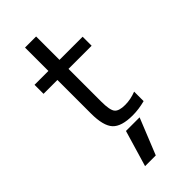

<svg xmlns="http://www.w3.org/2000/svg" viewBox="-293 -758 1089 1089"><g transform="rotate(-45 251.5 -213.5)"><path d="M231.4 46.9H340.8L252.9 264.6H167ZM250 -432.6V-169.9Q250 -101.6 266.6 -81.1Q283.2 -60.5 333 -60.5Q377 -60.5 421.9 -78.1V-2Q370.1 11.7 321.3 11.7Q231.4 11.7 196.3 -26.4Q161.1 -64.5 161.1 -163.1V-432.6H49.8V-504.9H161.1V-692.4H250V-504.9H435.5V-432.6Z"/></g></svg>

Font: Gen Shin Gothic Regular
Style: Regular
Weight: 400
Designer: [Source Han Sans]
Ryoko NISHIZUKA  (kana & ideographs); Paul D. Hunt (Latin, Greek & Cyrillic); Wenlong ZHANG  (bopomofo
Version: Version 1.002.20150607